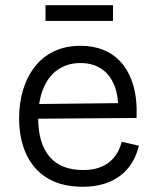

<svg xmlns="http://www.w3.org/2000/svg" viewBox="-20 -702 594 734"><path d="M296 12Q236 12 190.5 -6.5Q145 -25 114.5 -60Q84 -95 68.5 -143Q53 -191 53 -249Q53 -309 68.5 -359.5Q84 -410 114 -448Q144 -486 188 -506.5Q232 -527 288 -527Q337 -527 377 -510.5Q417 -494 446 -460Q475 -426 490 -374Q505 -322 502 -251L98 -248V-304L455 -308L431 -266Q435 -330 418 -373.5Q401 -417 367.5 -439Q334 -461 288 -461Q238 -461 201.5 -436Q165 -411 145.5 -363.5Q126 -316 126 -250Q126 -155 169 -103.5Q212 -52 298 -52Q332 -52 357 -60.5Q382 -69 399.5 -83.5Q417 -98 428.5 -118Q440 -138 445 -160L511 -145Q502 -108 484 -79Q466 -50 438.5 -29.5Q411 -9 375.5 1.5Q340 12 296 12ZM154 -622V-682H412V-622Z"/></svg>

Font: Bricolage Grotesque 24pt Light
Style: Regular
Weight: 300
Designer: Mathieu Triay
Foundry: Atelier Triay
Version: Version 1.001;gftools[0.9.33.dev8+g029e19f]